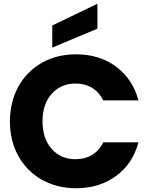

<svg xmlns="http://www.w3.org/2000/svg" viewBox="-20 -1000 802 1025"><path d="M78 -167C138 -59 250 5 386 5C469 5 541 -17 600 -61C659 -104 699 -164 719 -240H531C503 -181 449 -150 384 -150C331 -150 289 -168 256 -205C223 -242 207 -291 207 -352C207 -413 223 -462 256 -499C289 -536 331 -554 384 -554C449 -554 503 -523 531 -464H719C699 -540 659 -600 600 -644C541 -688 469 -710 386 -710C318 -710 257 -695 204 -665C96 -604 33 -491 33 -352C33 -283 48 -221 78 -167ZM500 -847V-980L259 -864V-746Z"/></svg>

Font: Poppins
Style: Bold
Weight: 700
Designer: Ninad Kale (Devanagari), Jonny Pinhorn (Latin)
Foundry: Indian Type Foundry
Version: 4.004